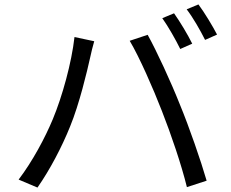

<svg xmlns="http://www.w3.org/2000/svg" viewBox="-20 -839 1040 866"><path d="M765 -779 712 -757C739 -719 773 -659 793 -618L847 -642C827 -683 790 -744 765 -779ZM875 -819 822 -797C851 -759 883 -703 905 -659L959 -683C940 -720 902 -783 875 -819ZM218 -301C183 -217 127 -112 64 -29L149 7C205 -73 259 -176 296 -268C338 -370 373 -518 387 -581C391 -602 399 -631 405 -653L316 -672C303 -556 261 -404 218 -301ZM710 -339C752 -232 798 -97 823 5L912 -24C886 -114 833 -267 792 -366C750 -472 686 -610 646 -682L565 -655C609 -581 670 -442 710 -339Z"/></svg>

Font: Source Han Sans HK
Style: Regular
Weight: 400
Designer: Ryoko NISHIZUKA 西塚涼子 (kana, bopomofo & ideographs); Paul D. Hunt (Latin, Greek & Cyrillic); Sandoll Communications 산돌커뮤니
Foundry: Adobe
Version: Version 2.000;hotconv 1.0.107;makeotfexe 2.5.65593